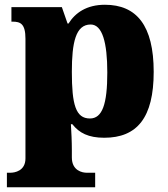

<svg xmlns="http://www.w3.org/2000/svg" viewBox="-20 -566 708 807"><path d="M9 221H380V160H344C327 160 282 152 282 96V66C282 26 280 -10 278 -44H284C313 -7 352 13 418 13C556 13 626 -71 626 -264C626 -459 554 -546 421 -546C344 -546 296 -512 268 -467H264L240 -536H28V-475H33C66 -475 87 -466 87 -403V100C87 153 41 160 24 160H9ZM358 -68C298 -68 282 -127 282 -264C282 -387 298 -463 361 -463C410 -463 431 -388 431 -261C431 -128 410 -68 358 -68Z"/></svg>

Font: Noto Serif Lao Black
Style: Regular
Weight: 900
Designer: Monotype Design Team
Foundry: Monotype Imaging Inc.
Version: Version 2.003